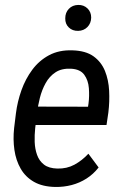

<svg xmlns="http://www.w3.org/2000/svg" viewBox="-20 -740 495 770"><path d="M201.7 9.8Q150.4 8.8 116.2 -10.7Q82 -30.3 63 -63.5Q43.9 -96.7 37.8 -138.7Q31.7 -180.7 36.6 -226.1L43.9 -285.6Q49.8 -332.5 65.9 -377.9Q82 -423.3 109.4 -460.2Q136.7 -497.1 176.8 -518.6Q216.8 -540 270.5 -538.1Q323.7 -536.6 355 -514.2Q386.2 -491.7 400.9 -455.6Q415.5 -419.4 417.7 -376Q419.9 -332.5 414.6 -289.1L407.2 -238.8H86.4L99.6 -312.5L333 -312L335 -325.2Q338.9 -355 336.4 -386.5Q334 -418 317.9 -440.2Q301.8 -462.4 265.1 -464.4Q227.5 -466.3 202.9 -450.2Q178.2 -434.1 163.1 -406.7Q147.9 -379.4 139.9 -347.4Q131.8 -315.4 128.4 -285.6L121.1 -225.6Q118.2 -198.7 119.1 -170.7Q120.1 -142.6 128.7 -118.7Q137.2 -94.7 156.5 -79.8Q175.8 -64.9 210 -64Q248 -63 278.6 -79.6Q309.1 -96.2 334.5 -123.5L375.5 -68.4Q354.5 -41.5 326.9 -23.9Q299.3 -6.3 267.6 2Q235.8 10.3 201.7 9.8ZM241.7 -666.5Q241.7 -689.5 256.1 -704.6Q270.5 -719.7 293.5 -720.2Q315.9 -720.7 330.8 -706.3Q345.7 -691.9 345.7 -669.4Q345.2 -646.5 330.6 -631.6Q315.9 -616.7 293.5 -616.2Q270.5 -615.7 255.9 -629.9Q241.2 -644 241.7 -666.5Z"/></svg>

Font: Roboto Condensed
Style: Italic
Weight: 400
Italic angle: -12°
Designer: Christian Robertson
Foundry: Google
Version: Version 3.0